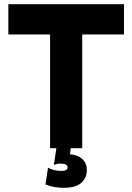

<svg xmlns="http://www.w3.org/2000/svg" viewBox="-20 -710 634 920"><path d="M220 0V-690H374V0ZM20 -545V-690H574V-545ZM284 190Q263 190 240.5 186Q218 182 198 174L210 94Q226 102 242.5 105.5Q259 109 274 109Q304 109 304 92Q304 74 271 74Q262 74 254 75.5Q246 77 238 80L252 -11L320 -9L314 43L302 29Q346 29 371 49Q396 69 396 106Q396 142 369.5 166Q343 190 284 190Z"/></svg>

Font: Radio Canada Big
Style: Regular
Weight: 400
Designer: Étienne Aubert Bonn
Foundry: Coppers and Brasses
Version: Version 1.001